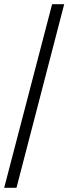

<svg xmlns="http://www.w3.org/2000/svg" viewBox="-20 -780 328 921"><path d="M0 121 230 -760H288L59 121Z"/></svg>

Font: Noto Serif Myanmar
Style: Regular
Weight: 400
Designer: Ben Mitchell and the Monotype Design Team
Foundry: Monotype Imaging Inc.
Version: Version 2.106